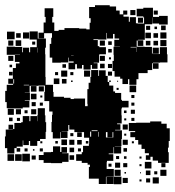

<svg xmlns="http://www.w3.org/2000/svg" viewBox="14 -568 688 755"><g transform="rotate(-90 357.5 -190.0)"><path d="M255 -352H217V-354H189V-376H181V-387H162V-415H181V-420H165V-442H183V-444H159V-468H153V-454H139V-468H153V-477H132V-505H153V-514H199V-511H226V-483H227V-500H245V-482H228V-477H252V-450H255V-444H279V-418H259V-414H279V-388H259V-387H282V-385H310V-357H282V-355H255ZM40 -87H12V-115H40V-117H12V-145H33V-184H79V-180H88V-189H95V-212H103V-234H129V-212H137V-207H162V-184H169V-183H194V-203H216V-241H226V-261H244V-265H220V-291H219V-268H193V-294H216V-296H191V-326H216V-331H256V-329H284V-327H297V-340H338V-359H374V-357H399V-383H398V-417H372V-436H371V-416H341V-436H339V-418H313V-444H331H309V-478H310V-507H334V-513H378V-507H402V-482H406V-501H426V-483H468V-471H486V-457H492V-475H520V-455H521V-475H520V-507H552V-475H551V-446H530V-443H548V-419H530V-415H550V-389H580V-417H612V-385H584V-353H548V-356H522V-355H490H462H433V-354H402V-325H374V-323H355V-282H351V-256H346V-243H348V-199H318V-189H327V-190H385V-185H410V-178H433V-175H460V-147H437V-144H459V-118H437V-110H413V-104H399V-88H376V-81H370V-57H343V-54H339V-28H313V-54H309V-56H282V-55H250V-73H247V-60H225V-81H223V-54H189V-56H161V-82H160V-57H132V-85H157V-87H132V-106H129V-88H103V-113H98V-114H71V-86H41V-115H40ZM611 -476H581V-506H611ZM129 -478H103V-504H129ZM308 -479H284V-503H308ZM576 -481H556V-501H576ZM516 -481H496V-501H516ZM273 -484H259V-498H273ZM453 -484H439V-498H453ZM481 -486H471V-496H481ZM407 -478H424V-481H407ZM129 -448H103V-474H129ZM577 -450H555V-472H577ZM306 -451H286V-471H306ZM605 -452H587V-470H605ZM272 -455H260V-467H272ZM131 -416H101V-446H131ZM608 -419H584V-443H608ZM402 -419V-440H400V-419ZM152 -425H140V-437H152ZM302 -425H290V-437H302ZM397 -390H375V-412H397ZM367 -390H345V-412H367ZM306 -391H286V-411H306ZM124 -393H108V-409H124ZM334 -393H318V-409H334ZM572 -395H560V-407H572ZM149 -398H143V-404H149ZM529 -386H548V-387H529ZM487 90H465V68H487V65H460V47H448V11H424V3H402V-25H424V-30H405V-52H426V-61H434V-83H456V-91H496V-86H520V-87H552V-62H553V-84H579V-65H584V-83H602V-89H584V-113H606V-115H580V-147H581V-166H578V-149H554V-165V-143H550V-117H522V-143H518V-144H489V-165H487V-150H465V-172H480V-177H462V-205H480V-211H466V-231H483V-238H463V-264H489V-244H494V-263H509V-265H490V-294H489V-328H509V-338H563V-332H587V-329H605V-360H585V-382H607V-362H647V-354H669V-328H647V-320H614V-303H618V-280H625V-222H623V-194H620V-181H646V-177H664V-183H708V-160H715V-102H710V-77H694V-63H679V-49H694V-33H678V-48H670V-27H650V-23H668V1H644V-17V7H643V33H667V30H671V4H701V30H705V68H669V92H673V126H639V92H643V66H667V65H640V36H613H579V9H577V30H555V8H576V4H552V35H551V64H525V67H548V91H524V68H523V95H550V123H522V125H490V96H489V68H487ZM133 -264H99V-289H94V-333H95V-362H106V-381H126V-362H137V-333H138V-325H160V-297H138V-292H157V-270H135V-289H133ZM396 -361H376V-381H396ZM332 -365H320V-377H332ZM152 -365H140V-377H152ZM360 -367H352V-375H360ZM180 -367H172V-375H180ZM703 -324H669V-358H703ZM427 -300H405V-322H427ZM452 -305H440V-317H452ZM181 -306H171V-316H181ZM458 -269H434V-293H458ZM187 -270H165V-292H187ZM425 -272H407V-290H425ZM483 -274H469V-288H483ZM186 -241H166V-261H186ZM155 -242H137V-260H155ZM125 -242H107V-260H125ZM452 -245H440V-257H452ZM212 -245H200V-257H212ZM519 -244V-254H518V-244ZM419 -248H413V-254H419ZM215 -212H197V-230H215ZM185 -212H167V-230H185ZM152 -215H140V-227H152ZM458 -179H434V-203H458ZM181 -186H171V-196H181ZM198 -175H218V-179H198ZM223 -150V-173H220V-150ZM198 -145H217V-147H198ZM576 -121H556V-141H576ZM516 -121H496V-141H516ZM485 -122H467V-140H485ZM195 -88H216V-117H195ZM216 -91H196V-111H216ZM484 -93H468V-109H484ZM454 -93H438V-109H454ZM543 -94H529V-108H543ZM573 -94H559V-108H573ZM92 -95H80V-107H92ZM510 -97H502V-105H510ZM419 -98H413V-104H419ZM41 -56H11V-86H41ZM68 -59H44V-83H68ZM96 -61H76V-81H96ZM122 -65H110V-77H122ZM390 -67H382V-75H390ZM418 -69H414V-73H418ZM246 -31H226V-51H246ZM186 -31H166V-51H186ZM36 -31H16V-51H36ZM94 -33H78V-49H94ZM153 -34H139V-48H153ZM301 -36H291V-46H301ZM121 -36H111V-46H121ZM270 -37H262V-45H270ZM210 -37H202V-45H210ZM59 -38H53V-44H59ZM137 130H95V88H104V67H119V58H107V40H125V52H133V36H150V23H167V10H185V-2H196V-21H216V-2H220V-27H252V2H253V36V57H258V101H249V122H231V134H181V130H155V127H137ZM531 -24H545H531ZM399 2H373V-24H399ZM696 -1H676V-21H696ZM549 2H531V3H551V-20H549ZM304 -3H288V-19H304ZM332 -5H320V-17H332ZM362 -5H350V-17H362ZM272 -5H260V-17H272ZM180 -7H172V-15H180ZM666 29H646V9H666ZM90 23H82V15H90ZM120 23H112V15H120ZM30 23H22V15H30ZM58 21H54V17H58ZM99 62H73V36H99ZM607 60H585V38H607ZM65 58H47V40H65ZM575 58H557V40H575ZM34 57H18V41H34ZM634 57H618V41H634ZM38 91H14V67H38ZM605 88H587V70H605ZM575 88H557V70H575ZM694 87H678V71H694ZM62 85H50V73H62ZM631 84H621V74H631ZM578 121H554V97H578ZM68 121H44V97H68ZM608 121H584V97H608ZM635 118H617V100H635ZM94 117H78V101H94Z"/></g></svg>

Font: Rubik Storm
Style: Regular
Weight: 400
Designer: Hubert and Fischer, NaN
Foundry: Hubert and Fischer, NaN
Version: Version 2.201